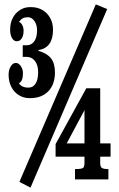

<svg xmlns="http://www.w3.org/2000/svg" viewBox="-20 -813 540 870"><path d="M414.1 -793 465.8 -772 118.2 37.1 67.9 11.2ZM100.1 -607.9Q122.6 -607.9 135.3 -625.7Q147.9 -643.6 147.9 -675.8Q147.9 -700.7 136 -717.8Q124 -734.9 106.9 -734.9Q92.8 -734.9 84 -730.5Q75.2 -726.1 65.9 -713.9Q75.2 -710.4 81.1 -699.2Q86.9 -688 86.9 -673.8Q86.9 -652.8 78.6 -639.4Q70.3 -626 56.2 -626Q42.5 -626 34.2 -640.9Q25.9 -655.8 25.9 -678.2Q25.9 -709.5 38.3 -732.7Q50.8 -755.9 72.3 -768.8Q93.8 -781.7 120.1 -780.8Q149.4 -780.8 171.9 -767.8Q194.3 -754.9 207.3 -731.7Q220.2 -708.5 220.2 -678.2Q220.2 -596.2 153.8 -585.9V-583Q194.3 -570.8 211.7 -547.9Q229 -524.9 229 -484.9Q229 -430.2 198.7 -399.2Q168.5 -368.2 115.2 -368.2Q86.9 -368.2 65.2 -381.8Q43.5 -395.5 31.2 -419.4Q19 -443.4 19 -474.1Q19 -496.6 28.6 -512.2Q38.1 -527.8 51.8 -527.8Q64.5 -527.8 74.2 -513.7Q84 -499.5 84 -481Q84 -444.8 65.9 -436Q77.6 -416 108.9 -416Q130.4 -416 141.6 -434.6Q152.8 -453.1 152.8 -485.8Q152.8 -518.1 138.4 -536.6Q124 -555.2 101.1 -555.2H83V-607.9ZM371.1 -413.1H434.1V-163.1H481V-103H434.1V-74.2Q434.1 -57.6 441.4 -52.2Q448.7 -46.9 471.2 -46.9V0H319.8V-46.9Q338.4 -46.9 347.7 -48.8Q356.9 -50.8 359.9 -56.6Q362.8 -62.5 362.8 -74.2V-103H231.9V-160.2ZM362.8 -314 282.2 -163.1H362.8Z"/></svg>

Font: BIZ UDMincho
Style: Bold
Weight: 700
Monospace: yes
Designer: TypeBank Co., Ltd.
Foundry: Morisawa Inc.
Version: Version 1.06